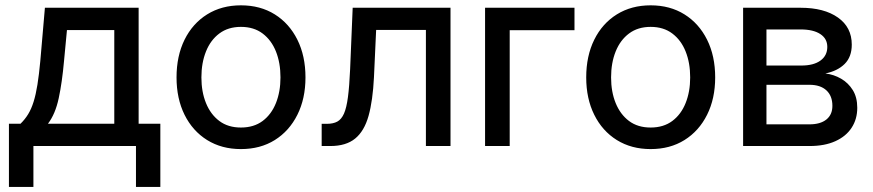

<svg xmlns="http://www.w3.org/2000/svg" viewBox="-20 -559 3342 735"><path d="M14.2 156.7V-85.4H58.6Q75.7 -102.1 87.9 -122.1Q100.1 -142.1 108.6 -169.4Q117.2 -196.8 123.3 -234.9Q129.4 -272.9 134.3 -325.7L151.9 -529.3H510.7V-85.4H593.8V156.7H500.5V0H107.9V156.7ZM163.6 -85.4H417.5V-443.8H236.3L225.1 -325.7Q217.8 -243.7 204.8 -183.1Q191.9 -122.6 163.6 -85.4Z M902.3 11.7Q828.6 11.7 772.9 -22.9Q717.3 -57.6 686.5 -119.6Q655.8 -181.6 655.8 -262.7Q655.8 -344.7 686.5 -407Q717.3 -469.2 772.9 -503.9Q828.6 -538.6 902.3 -538.6Q976.6 -538.6 1032 -503.9Q1087.4 -469.2 1118.4 -407Q1149.4 -344.7 1149.4 -262.7Q1149.4 -181.6 1118.4 -119.6Q1087.4 -57.6 1032 -22.9Q976.6 11.7 902.3 11.7ZM902.3 -70.8Q951.7 -70.8 985.4 -95.9Q1019 -121.1 1036.4 -164.6Q1053.7 -208 1053.7 -262.7Q1053.7 -318.4 1036.4 -361.8Q1019 -405.3 985.4 -430.7Q951.7 -456.1 902.3 -456.1Q853.5 -456.1 819.8 -430.9Q786.1 -405.8 768.6 -362.1Q751 -318.4 751 -262.7Q751 -207.5 768.6 -164.3Q786.1 -121.1 819.6 -95.9Q853 -70.8 902.3 -70.8Z M1211.4 0V-85H1231.4Q1255.4 -85 1271.2 -93.5Q1287.1 -102.1 1296.9 -124.3Q1306.6 -146.5 1312 -187.5Q1317.4 -228.5 1320.3 -293.9L1330.1 -529.3H1704.6V0H1610.4V-444.3H1419.9L1411.6 -263.7Q1407.2 -173.8 1390.9 -115.5Q1374.5 -57.1 1339.6 -28.6Q1304.7 0 1244.6 0Z M2179.2 -529.3V-443.4H1931.2V0H1836.9V-529.3Z M2470.7 11.7Q2397 11.7 2341.3 -22.9Q2285.6 -57.6 2254.9 -119.6Q2224.1 -181.6 2224.1 -262.7Q2224.1 -344.7 2254.9 -407Q2285.6 -469.2 2341.3 -503.9Q2397 -538.6 2470.7 -538.6Q2544.9 -538.6 2600.3 -503.9Q2655.8 -469.2 2686.8 -407Q2717.8 -344.7 2717.8 -262.7Q2717.8 -181.6 2686.8 -119.6Q2655.8 -57.6 2600.3 -22.9Q2544.9 11.7 2470.7 11.7ZM2470.7 -70.8Q2520 -70.8 2553.7 -95.9Q2587.4 -121.1 2604.7 -164.6Q2622.1 -208 2622.1 -262.7Q2622.1 -318.4 2604.7 -361.8Q2587.4 -405.3 2553.7 -430.7Q2520 -456.1 2470.7 -456.1Q2421.9 -456.1 2388.2 -430.9Q2354.5 -405.8 2336.9 -362.1Q2319.3 -318.4 2319.3 -262.7Q2319.3 -207.5 2336.9 -164.3Q2354.5 -121.1 2387.9 -95.9Q2421.4 -70.8 2470.7 -70.8Z M2824.7 0V-529.3H3044.9Q3134.8 -529.3 3187.7 -491.9Q3240.7 -454.6 3240.7 -388.2Q3240.7 -341.3 3213.4 -314.2Q3186 -287.1 3139.6 -277.8Q3171.9 -273.9 3199.7 -257.8Q3227.5 -241.7 3244.6 -214.1Q3261.7 -186.5 3261.7 -146.5Q3261.7 -103 3240.2 -70.1Q3218.8 -37.1 3178 -18.6Q3137.2 0 3079.1 0ZM2914.1 -83H3078.6Q3120.6 -83 3143.6 -101.6Q3166.5 -120.1 3166.5 -153.8Q3166.5 -191.9 3143.6 -213.1Q3120.6 -234.4 3078.6 -234.4H2914.1ZM2914.1 -308.1H3047.4Q3094.7 -308.1 3120.8 -327.1Q3147 -346.2 3147 -379.4Q3147 -411.1 3120.1 -428.7Q3093.3 -446.3 3044.9 -446.3H2914.1Z"/></svg>

Font: Inter Cardless Tabular
Style: Regular
Weight: 400
Designer: Rasmus Andersson
Foundry: rsms
Version: Version 4.000;git-4fc901f